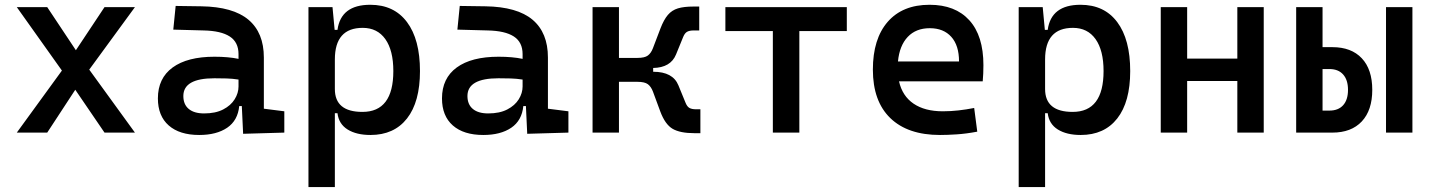

<svg xmlns="http://www.w3.org/2000/svg" viewBox="-20 -547 5899 792"><path d="M49.3 0 235.4 -255.9 49.3 -517.6H174.8L293 -339.8L411.1 -517.6H536.6L348.1 -259.8L536.6 0H411.1L290.5 -176.8L174.8 0Z M801.8 9.8Q720.7 9.8 676 -29.5Q631.3 -68.8 631.3 -141.1Q631.3 -224.1 692.1 -268.6Q752.9 -313 864.7 -313Q921.9 -313 963.9 -304.2V-323.7Q963.9 -373 927.7 -396.5Q891.6 -419.9 820.3 -421.4L694.8 -424.8L704.6 -522.5L810.5 -521Q941.4 -519 1004.9 -465.6Q1068.4 -412.1 1068.4 -309.6V-98.6L1152.8 -87.9V0L982.9 4.9L977.5 -109.4H966.8Q960.9 -49.8 917 -20Q873 9.8 801.8 9.8ZM821.8 -79.1Q869.1 -79.1 900.6 -95.5Q932.1 -111.8 948 -137.5Q963.9 -163.1 963.9 -190.4V-218.8Q939 -222.7 914.6 -223.4Q890.1 -224.1 864.3 -224.1Q736.3 -224.1 736.3 -150.9Q736.3 -116.2 758.5 -97.7Q780.8 -79.1 821.8 -79.1Z M1252.4 224.6V-517.6H1351.6L1360.4 -423.8H1372.1Q1386.2 -527.3 1507.3 -527.3Q1605.5 -527.3 1658.9 -455.8Q1712.4 -384.3 1712.4 -253.9Q1712.4 -126.5 1658.9 -58.3Q1605.5 9.8 1508.3 9.8Q1450.2 9.8 1413.8 -12.9Q1377.4 -35.6 1372.1 -80.1H1361.3V224.6ZM1476.1 -432.1Q1361.3 -432.1 1361.3 -301.8V-179.7Q1361.3 -85.4 1475.1 -85.4Q1602.5 -85.4 1602.5 -253.9Q1602.5 -338.9 1569.6 -385.5Q1536.6 -432.1 1476.1 -432.1Z M1973.6 9.8Q1892.6 9.8 1847.9 -29.5Q1803.2 -68.8 1803.2 -141.1Q1803.2 -224.1 1864 -268.6Q1924.8 -313 2036.6 -313Q2093.8 -313 2135.7 -304.2V-323.7Q2135.7 -373 2099.6 -396.5Q2063.5 -419.9 1992.2 -421.4L1866.7 -424.8L1876.5 -522.5L1982.4 -521Q2113.3 -519 2176.8 -465.6Q2240.2 -412.1 2240.2 -309.6V-98.6L2324.7 -87.9V0L2154.8 4.9L2149.4 -109.4H2138.7Q2132.8 -49.8 2088.9 -20Q2044.9 9.8 1973.6 9.8ZM1993.7 -79.1Q2041 -79.1 2072.5 -95.5Q2104 -111.8 2119.9 -137.5Q2135.7 -163.1 2135.7 -190.4V-218.8Q2110.8 -222.7 2086.4 -223.4Q2062 -224.1 2036.1 -224.1Q1908.2 -224.1 1908.2 -150.9Q1908.2 -116.2 1930.4 -97.7Q1952.6 -79.1 1993.7 -79.1Z M2424.3 0V-517.6H2533.2V-308.1H2608.9Q2639.2 -308.1 2652.3 -317.9Q2665.5 -327.6 2673.3 -348.1L2704.6 -430.2Q2718.3 -465.8 2734.9 -485.4Q2751.5 -504.9 2776.4 -512.5Q2801.3 -520 2840.3 -520H2864.3V-421.4H2841.8Q2824.2 -421.4 2814.5 -416Q2804.7 -410.6 2798.3 -395L2768.6 -322.3Q2746.6 -268.1 2674.3 -266.6V-251H2674.8Q2755.4 -251 2778.3 -195.3L2808.1 -122.6Q2814.5 -106.9 2824.2 -101.6Q2834 -96.2 2851.6 -96.2H2869.1V2.4H2845.2Q2785.6 2.4 2754.6 -15.6Q2723.6 -33.7 2703.6 -87.4L2673.3 -169.4Q2665.5 -189.9 2652.3 -199.7Q2639.2 -209.5 2608.9 -209.5H2533.2V0Z M3168 0V-418.9H2972.2V-517.6H3473.1V-418.9H3277.3V0Z M3857.4 9.8Q3724.6 9.8 3652.6 -59.8Q3580.6 -129.4 3580.6 -259.8Q3580.6 -386.7 3641.8 -457Q3703.1 -527.3 3814.5 -527.3Q3920.4 -527.3 3978.5 -463.4Q4036.6 -399.4 4036.6 -278.3Q4036.6 -242.7 4033.7 -211.4H3688.5Q3702.1 -150.9 3748.5 -119.4Q3794.9 -87.9 3869.1 -87.9Q3902.3 -87.9 3934.1 -91.6Q3965.8 -95.2 3998.5 -101.6L4011.2 -3.9Q3964.4 4.9 3925.8 7.3Q3887.2 9.8 3857.4 9.8ZM3815.4 -430.7Q3758.3 -430.7 3724.4 -394.8Q3690.4 -358.9 3684.1 -293.5H3936Q3936 -359.4 3904.1 -395Q3872.1 -430.7 3815.4 -430.7Z M4182.1 224.6V-517.6H4281.2L4290 -423.8H4301.8Q4315.9 -527.3 4437 -527.3Q4535.2 -527.3 4588.6 -455.8Q4642.1 -384.3 4642.1 -253.9Q4642.1 -126.5 4588.6 -58.3Q4535.2 9.8 4438 9.8Q4379.9 9.8 4343.5 -12.9Q4307.1 -35.6 4301.8 -80.1H4291V224.6ZM4405.8 -432.1Q4291 -432.1 4291 -301.8V-179.7Q4291 -85.4 4404.8 -85.4Q4532.2 -85.4 4532.2 -253.9Q4532.2 -338.9 4499.3 -385.5Q4466.3 -432.1 4405.8 -432.1Z M4768.1 0V-517.6H4877V-305.2H5084V-517.6H5192.9V0H5084V-212.9H4877V0Z M5326.7 0V-517.6H5435.5V-352.5H5476.1Q5554.2 -352.5 5597.4 -306.6Q5640.6 -260.7 5640.6 -176.3Q5640.6 -92.3 5597.4 -46.1Q5554.2 0 5476.1 0ZM5697.3 0V-517.6H5806.2V0ZM5463.9 -262.2H5435.5V-90.8H5463.9Q5500.5 -90.8 5520.5 -113Q5540.5 -135.3 5540.5 -176.3Q5540.5 -217.3 5520.5 -239.7Q5500.5 -262.2 5463.9 -262.2Z"/></svg>

Font: Caskaydia Cove Medium
Style: Regular
Weight: 500
Monospace: yes
Designer: Aaron Bell
Foundry: Saja Typeworks
Version: Version 4.300; ttfautohint (v1.8.3)